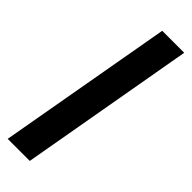

<svg xmlns="http://www.w3.org/2000/svg" viewBox="-273 -686 698 698"><g transform="rotate(45 76.0 -337.5)"><path d="M-40.5 0 79 -675H192L73 0Z"/></g></svg>

Font: Anybody UltraCondensed SemiBold
Style: Italic
Weight: 600
Width: 1
Italic angle: -10°
Designer: Tyler Finck
Foundry: Etcetera Type Company
Version: Version 1.010; ttfautohint (v1.8.3) -l 8 -r 50 -G 200 -x 14 